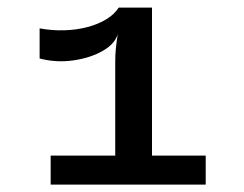

<svg xmlns="http://www.w3.org/2000/svg" viewBox="-20 -913 640 504"><path d="M282.5 -451.5V-750Q282.5 -769 284 -784.5Q285.5 -800 290 -830L291.5 -893H379V-451.5ZM113 -428.5V-504.5H520V-428.5ZM84 -759.5V-838.5Q117 -832.5 149.2 -833.5Q181.5 -834.5 209.8 -842Q238 -849.5 259.2 -862.5Q280.5 -875.5 291.5 -893L290 -827Q284 -799.5 251 -780.2Q218 -761 172.8 -754.5Q127.5 -748 84 -759.5Z"/></svg>

Font: Spline Sans Mono Medium
Style: Regular
Weight: 500
Monospace: yes
Version: Version 1.004